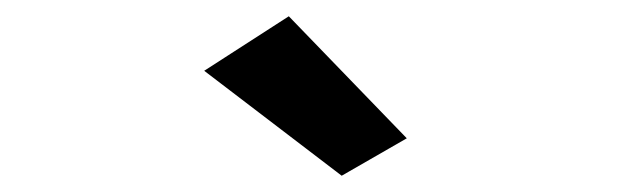

<svg xmlns="http://www.w3.org/2000/svg" viewBox="-20 -713 790 236"><path d="M400 -497 231 -626 335 -693 480 -543Z"/></svg>

Font: Inconsolata ExtraExpanded
Style: Bold
Weight: 700
Width: 8
Monospace: yes
Designer: Raph Levien, Cyreal, Brenton Simpson
Foundry: Raph Levien, Cyreal, Google
Version: Version 3.100; ttfautohint (v1.8.4.7-5d5b)